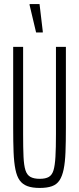

<svg xmlns="http://www.w3.org/2000/svg" viewBox="-20 -919 390 947"><path d="M176 8Q139 8 115 -1Q91 -10 77 -29.5Q63 -49 56 -83.5Q49 -118 47 -168.5Q45 -219 45 -289V-688H94V-257Q94 -189 96 -146Q98 -103 105.5 -79.5Q113 -56 130 -46.5Q147 -37 176 -37Q205 -37 221 -46.5Q237 -56 244 -79.5Q251 -103 253.5 -146Q256 -189 256 -257V-688H305V-289Q305 -219 303 -168.5Q301 -118 294 -84Q287 -50 273.5 -29.5Q260 -9 236 -0.5Q212 8 176 8ZM158 -759 126 -894V-899H175L191 -764V-759Z"/></svg>

Font: Saira UltraCondensed Light
Style: Regular
Weight: 300
Width: 1
Designer: Hector Gatti with collaboration of the Omnibus-Type team
Foundry: Omnibus-Type
Version: Version 1.101